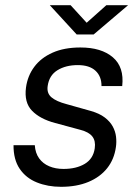

<svg xmlns="http://www.w3.org/2000/svg" viewBox="-20 -710 525 740"><path d="M215.2 10Q163.9 10 122.1 -6.9Q80.2 -23.7 56 -59.3Q31.8 -94.9 32.1 -150.4H114.1Q116.1 -120.1 130.7 -99.8Q145.3 -79.4 169.6 -69.2Q193.9 -58.9 224.7 -58.9Q273.9 -58.9 306.7 -78.5Q339.5 -98.1 345.2 -138.5Q349.3 -167.1 335.7 -184.2Q322.2 -201.3 289.8 -209.6L192.3 -236Q134.6 -251.2 103.5 -283.1Q72.5 -315 80.2 -372.7Q86.3 -417.8 112.2 -452.5Q138 -487.2 182.8 -507.1Q227.6 -527 289.9 -527Q370.7 -527 414.9 -489.2Q459.2 -451.4 451 -378.3H371.2Q371.5 -415.6 348.1 -437.3Q324.7 -459.1 279.8 -459.1Q233.4 -459.1 201.4 -439.3Q169.3 -419.5 163.7 -378.2Q159.7 -350.6 178.5 -334.8Q197.2 -319 236.4 -308.7L330.2 -282.3Q363.1 -272.9 383.6 -257.3Q404 -241.8 414.4 -222.8Q424.8 -203.8 427.2 -183.2Q429.6 -162.5 426.8 -143.6Q420.3 -96 393 -61.7Q365.7 -27.4 320.5 -8.7Q275.3 10 215.2 10ZM275.5 -577.2 172 -689.9H252.2L314 -622.3L389.8 -689.9H473.6L341 -577.2Z"/></svg>

Font: Public Sans Thin
Style: Italic
Weight: 100
Italic angle: -8°
Designer: The Public Sans project authors (U.S. Web Design System). Libre Franklin designed by Pablo Impallari and Rodrigo Fuenzal
Version: Version 2.000